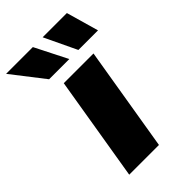

<svg xmlns="http://www.w3.org/2000/svg" viewBox="-297 -814 892 892"><g transform="rotate(-45 148.5 -368.0)"><path d="M-0.5 0 85 -515.6H280.3L194.8 0ZM49.8 -576.7 -73.7 -735.8H102.1L182.6 -576.7ZM242.2 -576.7 166.5 -735.8H325.7L371.1 -576.7Z"/></g></svg>

Font: Inter Display Black
Style: Italic
Weight: 900
Italic angle: -9.39999°
Designer: Rasmus Andersson
Foundry: rsms
Version: Version 4.000;git-a52131595